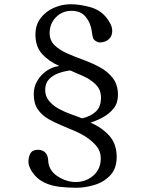

<svg xmlns="http://www.w3.org/2000/svg" viewBox="-20 -812 690 905"><path d="M456 -351Q456 -389 432 -413Q408 -437 374 -452.5Q340 -468 311 -480Q285 -477 257.5 -467.5Q230 -458 211.5 -439Q193 -420 193 -388Q193 -358 211.5 -336Q230 -314 257.5 -299Q285 -284 315 -273.5Q345 -263 367 -254Q406 -263 431 -285.5Q456 -308 456 -351ZM536 -364Q536 -327 516.5 -302Q497 -277 467.5 -260.5Q438 -244 407 -234Q460 -211 495 -172.5Q530 -134 530 -72Q530 -19 501 13Q472 45 427.5 59Q383 73 338 73Q301 73 261 68.5Q221 64 187 47.5Q153 31 130 -4Q124 -14 119 -25.5Q114 -37 114 -49Q114 -72 123.5 -89Q133 -106 159 -106Q176 -106 188.5 -97Q201 -88 205 -71Q207 -61 207.5 -51.5Q208 -42 211 -32Q219 -7 239.5 10Q260 27 286 36.5Q312 46 336 46Q385 46 420 15.5Q455 -15 455 -66Q455 -99 435 -123Q415 -147 389 -164Q364 -181 335 -193.5Q306 -206 277 -218Q242 -232 210 -250Q178 -268 158.5 -296Q139 -324 139 -368Q139 -402 155.5 -430.5Q172 -459 199.5 -478Q227 -497 260 -501Q211 -522 179 -557Q147 -592 147 -649Q147 -694 171 -726Q195 -758 233.5 -775Q272 -792 313 -792Q355 -792 403 -779Q451 -766 479 -732Q490 -719 499.5 -701.5Q509 -684 509 -666Q509 -641 492 -626.5Q475 -612 450 -612Q441 -612 430.5 -619Q420 -626 418 -635Q416 -641 415 -648Q414 -655 413 -662Q408 -703 384.5 -732Q361 -761 317 -761Q273 -761 243.5 -730.5Q214 -700 214 -656Q214 -621 237.5 -598.5Q261 -576 297.5 -560Q334 -544 375 -529Q416 -514 452.5 -494Q489 -474 512.5 -443Q536 -412 536 -364Z"/></svg>

Font: Kaisei Opti Medium
Style: Regular
Weight: 500
Designer: Font-Kai, 金井和夫
Foundry: KAZUO KANAI
Version: Version 5.003